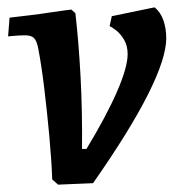

<svg xmlns="http://www.w3.org/2000/svg" viewBox="-20 -491 481 522"><path d="M138 11 122 -3Q120 -57 114 -122Q108 -187 100.5 -249.5Q93 -312 84 -359Q80 -380 72.5 -387.5Q65 -395 48 -395Q43 -395 31.5 -394.5Q20 -394 11 -393Q2 -392 2 -392L6 -443Q32 -446 61 -449.5Q90 -453 115.5 -457Q141 -461 157.5 -463Q174 -465 174 -465L185 -455Q194 -376 199 -283Q204 -190 203 -86H215Q269 -175 298 -241.5Q327 -308 327 -344Q327 -367 317 -383.5Q307 -400 295 -409Q283 -418 278 -420L284 -447L400 -471Q416 -459 424 -436.5Q432 -414 432 -387Q432 -333 382.5 -234.5Q333 -136 233 7Z"/></svg>

Font: Alegreya SemiBold
Style: Italic
Weight: 600
Italic angle: -7°
Designer: Juan Pablo del Peral
Foundry: Huerta Tipografica
Version: Version 2.009